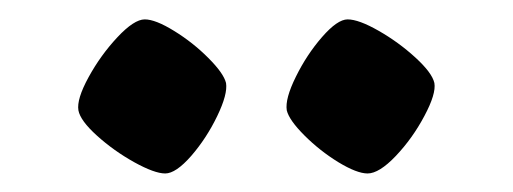

<svg xmlns="http://www.w3.org/2000/svg" viewBox="-20 -726 540 202"><path d="M132.3 -705.6Q143.6 -705.6 163.3 -693.4Q183.1 -681.2 199.2 -665Q215.3 -648.9 217.8 -638.7Q219.7 -627 208.5 -603.8Q197.3 -580.6 181.2 -562Q165 -543.5 153.8 -543.5Q142.6 -543.5 121.1 -555.4Q99.6 -567.4 82 -583.3Q64.5 -599.1 62.5 -609.9Q60.5 -621.6 73.2 -644.8Q85.9 -668 103.5 -686.8Q121.1 -705.6 132.3 -705.6ZM345.7 -705.6Q357.4 -705.6 378.4 -693.6Q399.4 -681.6 417 -665.5Q434.6 -649.4 437 -638.7Q439 -627.4 426.5 -604Q414.1 -580.6 396.5 -562Q378.9 -543.5 366.7 -543.5Q355.5 -543.5 335.9 -555.4Q316.4 -567.4 300.3 -583.5Q284.2 -599.6 281.7 -609.9Q279.8 -622.1 291.3 -645.3Q302.7 -668.5 318.8 -687Q335 -705.6 345.7 -705.6Z"/></svg>

Font: Vesper Libre
Style: Bold
Weight: 700
Designer: Robert Keller & Kimya Gandhi
Foundry: Mota Italic
Version: Version 1.058